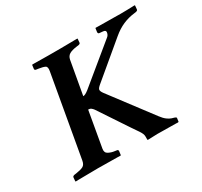

<svg xmlns="http://www.w3.org/2000/svg" viewBox="-137 -829 1064 1013"><g transform="rotate(-30 395.0 -323.0)"><path d="M578 -574Q588 -582 590.5 -596.5Q593 -611 574 -612L553 -614Q546 -615 546 -624L549 -646L551 -648Q551 -648 569 -647.5Q587 -647 613 -647Q639 -647 664 -646.5Q689 -646 702 -646Q722 -646 741.5 -646.5Q761 -647 774.5 -647.5Q788 -648 788 -648L790 -646L788 -624Q788 -619 784.5 -617Q781 -615 778 -614L764 -612Q729 -608 695.5 -593.5Q662 -579 630 -552L422 -378Q405 -364 404 -355Q403 -346 414 -331L605 -78Q620 -58 633.5 -48Q647 -38 659 -34L666 -32Q685 -27 685 -22L682 0L678 2Q678 2 664.5 1.5Q651 1 630.5 1Q610 1 589 0.5Q568 0 553 0L494 2L492 0V-21Q492 -35 478 -56Q464 -77 450 -97L331 -276Q325 -284 318.5 -289Q312 -294 301 -294L263 -77Q259 -54 276.5 -45Q294 -36 312 -34L326 -32Q333 -31 333 -23L330 0L328 2Q328 2 312 1.5Q296 1 273 1Q250 1 227.5 0.5Q205 0 191 0Q176 0 153.5 0.5Q131 1 108.5 1Q86 1 70.5 1.5Q55 2 55 2L53 0L55 -23Q56 -28 59 -29.5Q62 -31 65 -32L79 -34Q107 -38 121.5 -45.5Q136 -53 140 -77L227 -570Q232 -596 220 -602Q208 -608 181 -612L167 -614Q160 -616 160 -622L163 -646L165 -647Q165 -647 180.5 -647Q196 -647 218.5 -646.5Q241 -646 263.5 -646Q286 -646 301 -646Q314 -646 336.5 -646Q359 -646 382.5 -646.5Q406 -647 422 -647Q438 -647 438 -647L440 -646L438 -622Q437 -616 428 -614L414 -612Q384 -608 369 -599Q354 -590 350 -570L314 -368Q320 -368 327.5 -371.5Q335 -375 348 -385Z"/></g></svg>

Font: Libertinus Serif SemiBold
Style: Italic
Weight: 600
Italic angle: -11.5°
Designer: Philipp H. Poll, Khaled Hosny
Foundry: Caleb Maclennan
Version: Version 7.051;RELEASE